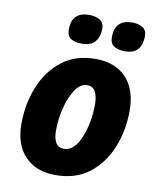

<svg xmlns="http://www.w3.org/2000/svg" viewBox="-85 -824 739 900"><g transform="rotate(10 284.0 -373.5)"><path d="M240 10Q337 10 401.5 -40.5Q466 -91 498.5 -172.5Q531 -254 531 -347Q531 -448 478.5 -503.5Q426 -559 333 -559Q237 -559 172.5 -508.5Q108 -458 75 -376Q42 -294 42 -198Q42 -100 95 -45Q148 10 240 10ZM258 -118Q207 -118 207 -197Q207 -248 220 -302Q233 -356 257.5 -393.5Q282 -431 316 -431Q342 -431 354 -408Q366 -385 366 -348Q366 -262 336.5 -190Q307 -118 258 -118ZM254 -618Q299 -618 318.5 -642Q338 -666 338 -703Q338 -734 316 -745.5Q294 -757 268 -757Q184 -757 184 -674Q184 -642 203.5 -630Q223 -618 254 -618ZM459 -618Q504 -618 522.5 -642Q541 -666 541 -703Q541 -734 520 -745.5Q499 -757 473 -757Q389 -757 389 -674Q389 -642 409 -630Q429 -618 459 -618Z"/></g></svg>

Font: Noto Sans Display Extra
Style: Italic
Weight: 800
Italic angle: -12°
Designer: Monotype Design Team
Foundry: Monotype Imaging Inc.
Version: Version 1.900